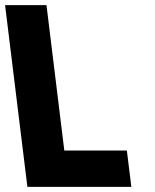

<svg xmlns="http://www.w3.org/2000/svg" viewBox="-33 -723 600 741"><path d="M146.4 -703.1H-13.4L72.7 -1.9H473.9L456.6 -142.1H215.2Z"/></svg>

Font: Hussar
Style: BdOpOblOne
Weight: 700
Foundry: Cannot Into Space Fonts
Version: Version 2.00